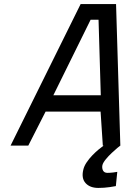

<svg xmlns="http://www.w3.org/2000/svg" viewBox="-20 -715 644 943"><path d="M549 199Q534 202 519 204Q506 206 491 207Q476 208 463 208Q422 208 400.5 184.5Q379 161 389 119Q393 101 405.5 82.5Q418 64 433.5 48Q449 32 464 19.5Q479 7 489 0H485L474 -167H204L119 0H32L376 -695H550L571 -1H572L571 0Q569 1 556.5 11.5Q544 22 528.5 36.5Q513 51 499.5 67.5Q486 84 483 96Q480 111 486 122.5Q492 134 508 134Q513 134 521 133.5Q529 133 537 132Q546 131 556 129ZM242 -247H475L464 -618H425Z"/></svg>

Font: Panefresco 500wt
Style: Italic
Weight: 700
Foundry: Campivisivi & Chank Co
Version: Version 1.000